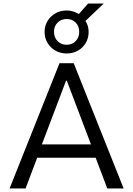

<svg xmlns="http://www.w3.org/2000/svg" viewBox="-20 -1061 750 1081"><path d="M34 0 315 -705H395L676 0H584L508 -201L549 -173H161L200 -201L124 0ZM352 -607 209 -230 189 -248H521L499 -230L356 -607ZM355 -760Q320 -760 292 -776Q264 -792 247.5 -819.5Q231 -847 231 -881Q231 -915 247.5 -942.5Q264 -970 292 -986Q320 -1002 355 -1002Q375 -1002 392 -996.5Q409 -991 424 -982L476 -1041H564L461 -943Q470 -930 474.5 -914.5Q479 -899 479 -881Q479 -847 463 -819.5Q447 -792 419 -776Q391 -760 355 -760ZM355 -809Q386 -809 406 -829.5Q426 -850 426 -881Q426 -914 406 -934Q386 -954 355 -954Q325 -954 304.5 -934Q284 -914 284 -882Q284 -850 304 -829.5Q324 -809 355 -809Z"/></svg>

Font: Nunito Sans 7pt SemiCondensed
Style: Regular
Weight: 400
Width: 4
Designer: Vernon Adams
Foundry: Vernon Adams
Version: Version 3.101;gftools[0.9.27]